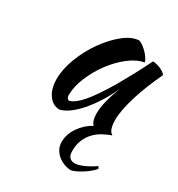

<svg xmlns="http://www.w3.org/2000/svg" viewBox="-169 -567 854 923"><g transform="rotate(30 258.0 -105.5)"><path d="M255 150Q255 108 282 68.5Q309 29 350 7Q332 -9 332 -54Q332 -111 370 -210Q350 -164 324 -123.5Q298 -83 271 -52Q244 -21 216.5 -1.5Q189 18 166 22Q129 20 106 -13.5Q83 -47 83 -99Q83 -155 107 -217Q131 -279 168.5 -332Q206 -385 250 -420.5Q294 -456 335 -458Q345 -455 357.5 -446Q370 -437 381.5 -425Q393 -413 401 -400.5Q409 -388 410 -379Q370 -373 327.5 -340Q285 -307 250.5 -260.5Q216 -214 194 -161Q172 -108 172 -62Q172 -43 186 -38Q215 -44 253 -87.5Q291 -131 345 -222Q355 -240 367.5 -262Q380 -284 393 -308Q406 -332 418.5 -356.5Q431 -381 442 -404Q452 -404 465.5 -400.5Q479 -397 490 -391.5Q501 -386 508.5 -380Q516 -374 516 -369Q496 -327 479 -284.5Q462 -242 450 -203Q438 -164 431.5 -130Q425 -96 425 -71Q425 -43 431 -24.5Q437 -6 451 2Q427 10 403.5 23Q380 36 361.5 55.5Q343 75 332 101.5Q321 128 321 162Q321 188 332 198.5Q343 209 360 209Q373 209 388 204Q403 199 417.5 192Q432 185 445 177Q458 169 467 163L473 175Q463 187 448 199.5Q433 212 416.5 222Q400 232 385 239Q370 246 360 247Q340 246 321 238.5Q302 231 287.5 218.5Q273 206 264 189Q255 172 255 150Z"/></g></svg>

Font: Sweet Mavka Script
Style: Regular
Weight: 500
Designer: Pablo Impallari/Anastassiya Vishnevskaya
Foundry: Pablo Impallari/ Anastassiya Vishnevskaya
Version: Version 2.0/www.impallari.com/   behance.net/sweetcherry